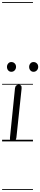

<svg xmlns="http://www.w3.org/2000/svg" viewBox="-25 -1349 384 1832"><path d="M97.5 0Q83.5 0 75.8 -8Q68 -16 70 -34.5L118 -506.5Q120 -524.5 130.5 -533Q141 -541.5 155 -541.5Q166.5 -541.5 175 -532.5Q183.5 -523.5 181 -502.5L131.5 -36Q129.5 -18 119.2 -9Q109 0 97.5 0ZM97.5 0Q83.5 0 75.8 -8Q68 -16 70 -34.5L118 -506.5Q120 -524.5 130.5 -533Q141 -541.5 155 -541.5Q166.5 -541.5 175 -532.5Q183.5 -523.5 181 -502.5L131.5 -36Q129.5 -18 119.2 -9Q109 0 97.5 0ZM295 -664Q276.5 -664 264.8 -677.5Q253 -691 253 -711Q253 -729 264.5 -743Q276 -757 295 -757Q313.5 -757 326.5 -744.2Q339.5 -731.5 339.5 -711Q339.5 -691.5 326.8 -677.8Q314 -664 295 -664ZM83 -664Q65 -664 53.2 -677.5Q41.5 -691 41.5 -711Q41.5 -729 53 -743Q64.5 -757 83 -757Q102 -757 115 -744.2Q128 -731.5 128 -711Q128 -691.5 115.2 -677.8Q102.5 -664 83 -664ZM-5 455H289.5V463H-5ZM-5 -16H289.5V0H-5ZM-5 -549H289.5V-541H-5ZM-5 -1329H289.5V-1321H-5Z"/></svg>

Font: Edu SA Dotted Guide
Style: Regular
Weight: 400
Designer: Tina and Corey Anderson, Eben Sorkin, Mirko Velimirovic
Foundry: Google for Education
Version: Version 2.000